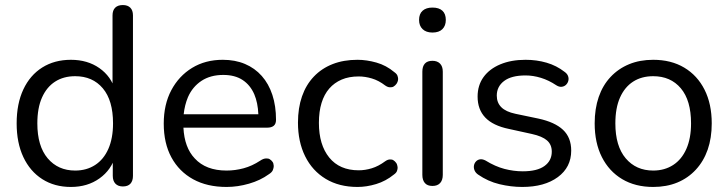

<svg xmlns="http://www.w3.org/2000/svg" viewBox="-20 -732 2887 761"><path d="M261 9Q196 9 147.5 -22Q99 -53 72.5 -109.5Q46 -166 46 -243Q46 -321 72.5 -377.5Q99 -434 147.5 -464.5Q196 -495 261 -495Q327 -495 374 -462Q421 -429 437 -373H426V-671Q426 -691 436.5 -701.5Q447 -712 467 -712Q486 -712 496.5 -701.5Q507 -691 507 -671V-35Q507 -15 497 -4Q487 7 467 7Q448 7 437.5 -4Q427 -15 427 -35V-130L438 -116Q422 -59 374.5 -25Q327 9 261 9ZM278 -56Q323 -56 357 -78Q391 -100 409.5 -142Q428 -184 428 -243Q428 -334 387.5 -382Q347 -430 278 -430Q232 -430 198.5 -408.5Q165 -387 146.5 -345.5Q128 -304 128 -243Q128 -153 169 -104.5Q210 -56 278 -56Z M878 9Q801 9 745.5 -21.5Q690 -52 659.5 -108Q629 -164 629 -242Q629 -318 659 -374.5Q689 -431 741.5 -463Q794 -495 863 -495Q912 -495 951 -478.5Q990 -462 1017.5 -431Q1045 -400 1059.5 -356Q1074 -312 1074 -257Q1074 -241 1065 -233.5Q1056 -226 1039 -226H707Q711 -147 752 -104Q796 -56 878 -56Q912 -56 945.5 -65Q979 -74 1011 -95Q1024 -104 1035 -104Q1036 -104 1042 -103.5Q1048 -103 1055 -96.5Q1062 -90 1063.5 -83.5Q1065 -77 1065 -74Q1065 -67 1061.5 -58Q1058 -49 1045 -41Q1012 -17 967 -4Q922 9 878 9ZM988 -358Q972 -395 941.5 -415Q911 -435 865 -435Q814 -435 778.5 -411.5Q743 -388 725 -347Q712 -316 708 -279H1004Q1002 -325 988 -358Z M1397 9Q1324 9 1271 -23Q1218 -55 1189.5 -112.5Q1161 -170 1161 -246Q1161 -304 1177 -350Q1193 -396 1224 -428.5Q1255 -461 1298.5 -478Q1342 -495 1397 -495Q1433 -495 1472 -484Q1511 -473 1543 -446Q1553 -439 1555.5 -431.5Q1558 -424 1558 -419Q1558 -414 1555.5 -407Q1553 -400 1546 -393.5Q1539 -387 1533 -386.5Q1527 -386 1526 -386Q1517 -386 1507 -393Q1481 -413 1454 -421Q1427 -429 1402 -429Q1363 -429 1334 -416.5Q1305 -404 1285 -381Q1265 -358 1254.5 -324Q1244 -290 1244 -245Q1244 -158 1285 -107.5Q1326 -57 1402 -57Q1427 -57 1453.5 -65Q1480 -73 1507 -93Q1517 -100 1526 -100Q1527 -100 1532.5 -99.5Q1538 -99 1545 -92.5Q1552 -86 1554 -78.5Q1556 -71 1556 -67Q1556 -62 1553.5 -54.5Q1551 -47 1541 -40Q1509 -14 1471 -2.5Q1433 9 1397 9Z M1694 5Q1674 5 1664 -6.5Q1654 -18 1654 -39V-448Q1654 -469 1664 -480Q1674 -491 1694 -491Q1713 -491 1724 -480Q1735 -469 1735 -448V-39Q1735 -18 1724.5 -6.5Q1714 5 1694 5ZM1694 -603Q1669 -603 1655 -616.5Q1641 -630 1641 -653Q1641 -677 1655 -689.5Q1669 -702 1694 -702Q1720 -702 1733.5 -689.5Q1747 -677 1747 -653Q1747 -630 1733.5 -616.5Q1720 -603 1694 -603Z M2050 9Q2005 9 1959.5 -2Q1914 -13 1875 -40Q1865 -47 1861 -56.5Q1857 -66 1858.5 -75.5Q1860 -85 1866.5 -92Q1873 -99 1882.5 -100.5Q1892 -102 1904 -96Q1943 -72 1979.5 -62.5Q2016 -53 2052 -53Q2109 -53 2138 -74Q2167 -95 2167 -131Q2167 -159 2148 -175.5Q2129 -192 2088 -201L1997 -221Q1934 -234 1903.5 -266Q1873 -298 1873 -349Q1873 -394 1896.5 -426.5Q1920 -459 1963 -477Q2006 -495 2063 -495Q2107 -495 2146.5 -483.5Q2186 -472 2218 -447Q2228 -440 2231.5 -430.5Q2235 -421 2232.5 -411.5Q2230 -402 2223 -395.5Q2216 -389 2206 -388Q2196 -387 2185 -394Q2155 -414 2124 -423.5Q2093 -433 2063 -433Q2007 -433 1978 -411Q1949 -389 1949 -353Q1949 -325 1967 -307Q1985 -289 2023 -281L2114 -262Q2179 -248 2211.5 -217.5Q2244 -187 2244 -135Q2244 -69 2191 -30Q2138 9 2050 9Z M2569 9Q2498 9 2446 -22Q2394 -53 2365.5 -109.5Q2337 -166 2337 -243Q2337 -301 2353 -347.5Q2369 -394 2400 -427Q2431 -460 2473.5 -477.5Q2516 -495 2569 -495Q2640 -495 2692 -464Q2744 -433 2772.5 -376.5Q2801 -320 2801 -243Q2801 -185 2785 -139Q2769 -93 2738 -59.5Q2707 -26 2664.5 -8.5Q2622 9 2569 9ZM2569 -56Q2614 -56 2648 -78Q2682 -100 2700.5 -142Q2719 -184 2719 -243Q2719 -334 2678.5 -382Q2638 -430 2569 -430Q2523 -430 2489.5 -408.5Q2456 -387 2437.5 -345.5Q2419 -304 2419 -243Q2419 -153 2460 -104.5Q2501 -56 2569 -56Z"/></svg>

Font: Nunito
Style: Regular
Weight: 400
Designer: Vernon Adams
Foundry: Vernon Adams
Version: Version 3.602